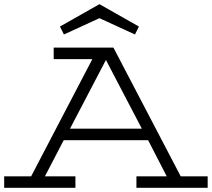

<svg xmlns="http://www.w3.org/2000/svg" viewBox="-40 -899 1014 919"><path d="M217 -616H402L109 -55H-20V0H321V-55H175L265 -228H669L758 -55H613V0H954V-55H825L503 -671H217ZM639 -283H295L467 -612ZM625 -772 436 -879 247 -772 266 -734 436 -812 606 -734Z"/></svg>

Font: Stint Ultra Expanded
Style: Regular
Weight: 400
Width: 7
Designer: Astigmatic (AOETI)
Foundry: Astigmatic (AOETI)
Version: Version 1.000